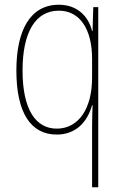

<svg xmlns="http://www.w3.org/2000/svg" viewBox="-20 -557 510 809"><path d="M368 -22V232H394V-527H373L370 -426H368C353 -488 306 -537 228 -537C107 -537 49 -429 49 -260C49 -83 109 10 219 10C299 10 348 -42 368 -114H370C369 -83 368 -42 368 -22ZM219 -15C132 -15 75 -93 75 -260C75 -419 128 -512 228 -512C316 -512 368 -435 368 -309V-229C368 -102 313 -15 219 -15Z"/></svg>

Font: Noto Sans Khmer UI Condensed Thin
Style: Regular
Weight: 100
Width: 3
Designer: Danh Hong and the Monotype Design Team
Foundry: Monotype Imaging Inc.
Version: Version 2.002